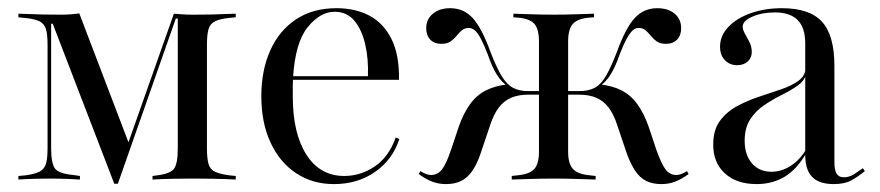

<svg xmlns="http://www.w3.org/2000/svg" viewBox="-20 -447 2191 478"><path d="M107.3 -78.2Q107.3 -40.3 116.9 -27.4Q126.6 -14.5 162.9 -11.3L179 -8.9V0Q167.7 -0.8 148 -1.6Q128.2 -2.4 103.2 -2.4Q87.1 -2.4 72.6 -2Q58.1 -1.6 46 -1.2Q33.9 -0.8 25.8 0V-8.9L43.5 -10.5Q66.9 -13.7 78.6 -19.8Q90.3 -25.8 94.4 -39.1Q98.4 -52.4 98.4 -78.2V-334.7Q98.4 -361.3 94.4 -374.6Q90.3 -387.9 78.2 -394Q66.1 -400 41.9 -402.4L25.8 -404V-412.9Q36.3 -412.9 51.6 -412.1Q66.9 -411.3 86.3 -410.9Q105.6 -410.5 127.4 -410.5H132.3Q144.4 -410.5 155.6 -411.3Q166.9 -412.1 177.4 -413.7L303.2 -83.9L292.7 -72.6L412.9 -412.9Q423.4 -412.1 434.3 -411.3Q445.2 -410.5 458.1 -410.5H466.1Q487.9 -410.5 507.3 -410.9Q526.6 -411.3 541.5 -412.1Q556.5 -412.9 566.9 -412.9V-404L550.8 -402.4Q527.4 -400 515.3 -394Q503.2 -387.9 499.2 -374.6Q495.2 -361.3 495.2 -334.7V-78.2Q495.2 -52.4 499.2 -38.7Q503.2 -25 515.3 -19.4Q527.4 -13.7 550.8 -10.5L566.9 -8.9V0Q556.5 -0.8 541.5 -1.2Q526.6 -1.6 507.3 -2Q487.9 -2.4 466.1 -2.4H458.9H452.4Q433.1 -2.4 414.9 -2Q396.8 -1.6 383.1 -1.2Q369.4 -0.8 359.7 0V-8.9L371.8 -10.5Q404 -14.5 413.3 -27Q422.6 -39.5 422.6 -78.2V-400.8H417.7L273.4 10.5H264.5L111.3 -387.9H107.3Z M811.3 11.3Q758.1 11.3 717.3 -15.7Q676.6 -42.7 653.6 -91.9Q630.6 -141.1 630.6 -207.3Q630.6 -271.8 652.8 -321.4Q675 -371 716.9 -398.8Q758.9 -426.6 817.7 -426.6Q864.5 -426.6 899.6 -408.1Q934.7 -389.5 954.4 -350.4Q974.2 -311.3 973.4 -248.4H679L678.2 -257.3H896Q897.6 -300.8 889.1 -337.1Q880.6 -373.4 862.1 -395.6Q843.5 -417.7 812.9 -417.7Q777.4 -417.7 746.4 -379.8Q715.3 -341.9 709.7 -255.6V-254Q708.9 -241.9 708.9 -229.8Q708.9 -217.7 708.9 -206.5Q708.9 -115.3 742.7 -62.1Q776.6 -8.9 837.1 -8.9Q877.4 -8.9 912.5 -32.3Q947.6 -55.6 965.3 -104.8L974.2 -100.8Q957.3 -49.2 913.7 -19Q870.2 11.3 811.3 11.3Z M1626.6 11.3Q1604 11.3 1588.3 3.2Q1572.6 -4.8 1561.3 -21.8Q1550 -38.7 1540.3 -65.3L1516.1 -137.1Q1507.3 -163.7 1494.8 -179.8Q1482.3 -196 1464.5 -203.6Q1446.8 -211.3 1421.8 -211.3H1379.8V-220.2H1422.6Q1445.2 -220.2 1460.9 -228.6Q1476.6 -237.1 1489.1 -258.9Q1501.6 -280.6 1516.1 -318.5Q1537.9 -378.2 1560.5 -402.4Q1583.1 -426.6 1616.1 -426.6Q1643.5 -426.6 1659.7 -412.9Q1675.8 -399.2 1675.8 -376.6Q1675.8 -358.9 1665.7 -348.4Q1655.6 -337.9 1637.9 -337.9Q1623.4 -337.9 1614.9 -344Q1606.5 -350 1600 -358.1Q1593.5 -366.1 1587.1 -371.8Q1580.6 -377.4 1569.4 -377.4Q1562.1 -377.4 1555.2 -371.4Q1548.4 -365.3 1540.3 -350.8Q1532.3 -336.3 1522.6 -311.3Q1512.1 -280.6 1500 -261.3Q1487.9 -241.9 1471.8 -231.5L1471 -237.1Q1504 -233.9 1527 -222.2Q1550 -210.5 1566.5 -187.9Q1583.1 -165.3 1595.2 -130.6L1613.7 -75Q1626.6 -38.7 1637.1 -25Q1647.6 -11.3 1663.7 -11.3Q1675 -11.3 1690.3 -21L1694.4 -13.7Q1676.6 -0.8 1660.9 5.2Q1645.2 11.3 1626.6 11.3ZM1090.3 11.3Q1071.8 11.3 1056 5.2Q1040.3 -0.8 1022.6 -13.7L1026.6 -21Q1041.9 -11.3 1053.2 -11.3Q1069.4 -11.3 1080.2 -25Q1091.1 -38.7 1103.2 -75L1121.8 -130.6Q1133.9 -165.3 1150.4 -187.9Q1166.9 -210.5 1190.3 -222.2Q1213.7 -233.9 1246 -237.1L1245.2 -231.5Q1229 -241.9 1216.9 -261.3Q1204.8 -280.6 1194.4 -311.3Q1184.7 -336.3 1177 -350.8Q1169.4 -365.3 1162.1 -371.4Q1154.8 -377.4 1147.6 -377.4Q1137.1 -377.4 1130.2 -371.8Q1123.4 -366.1 1116.9 -358.1Q1110.5 -350 1102 -344Q1093.5 -337.9 1079 -337.9Q1061.3 -337.9 1051.2 -348.4Q1041.1 -358.9 1041.1 -376.6Q1041.1 -399.2 1057.7 -412.9Q1074.2 -426.6 1100.8 -426.6Q1133.9 -426.6 1156.5 -402.4Q1179 -378.2 1200.8 -318.5Q1215.3 -280.6 1228.2 -258.9Q1241.1 -237.1 1256.9 -228.6Q1272.6 -220.2 1294.4 -220.2H1337.1V-211.3H1295.2Q1270.2 -211.3 1252.4 -203.6Q1234.7 -196 1222.2 -179.8Q1209.7 -163.7 1200.8 -137.1L1176.6 -65.3Q1167.7 -38.7 1156 -21.8Q1144.4 -4.8 1128.6 3.2Q1112.9 11.3 1090.3 11.3ZM1321.8 -206.5V-343.5Q1321.8 -375 1310.1 -387.9Q1298.4 -400.8 1268.5 -403.2L1258.1 -404V-412.9Q1283.9 -412.1 1307.7 -411.3Q1331.5 -410.5 1358.1 -410.5Q1385.5 -410.5 1409.3 -411.3Q1433.1 -412.1 1458.9 -412.9V-404L1447.6 -403.2Q1418.5 -400.8 1406.5 -387.9Q1394.4 -375 1394.4 -343.5V-206.5ZM1358.1 -2.4Q1329.8 -2.4 1305.2 -1.6Q1280.6 -0.8 1254 0V-8.9L1267.7 -10.5Q1297.6 -12.9 1309.7 -25.8Q1321.8 -38.7 1321.8 -69.4V-206.5H1394.4V-69.4Q1394.4 -38.7 1406.9 -25.8Q1419.4 -12.9 1449.2 -10.5L1462.9 -8.9V0Q1436.3 -0.8 1411.7 -1.6Q1387.1 -2.4 1358.1 -2.4Z M1984.7 -206.5V-338.7Q1984.7 -378.2 1965.7 -397.2Q1946.8 -416.1 1908.9 -416.1Q1877.4 -416.1 1853.2 -405.6Q1829 -395.2 1829 -380.6Q1829 -372.6 1834.7 -362.9Q1840.3 -353.2 1846 -341.9Q1851.6 -330.6 1851.6 -317.7Q1851.6 -303.2 1841.5 -294Q1831.5 -284.7 1815.3 -284.7Q1796.8 -284.7 1784.7 -297.2Q1772.6 -309.7 1772.6 -330.6Q1772.6 -358.1 1793.1 -379.8Q1813.7 -401.6 1848.8 -414.1Q1883.9 -426.6 1926.6 -426.6Q1996 -426.6 2026.6 -392.7Q2057.3 -358.9 2057.3 -283.1V-206.5ZM1863.7 11.3Q1813.7 11.3 1784.7 -15.3Q1755.6 -41.9 1755.6 -87.1Q1755.6 -123.4 1772.2 -146Q1788.7 -168.5 1814.9 -182.7Q1841.1 -196.8 1870.6 -206.5Q1900 -216.1 1925.8 -225Q1951.6 -233.9 1968.5 -246.4Q1985.5 -258.9 1985.5 -279L1986.3 -261.3Q1982.3 -245.2 1965.3 -233.5Q1948.4 -221.8 1926.6 -210.9Q1904.8 -200 1883.5 -185.9Q1862.1 -171.8 1848 -150.4Q1833.9 -129 1833.9 -96.8Q1833.9 -61.3 1852 -40.3Q1870.2 -19.4 1900.8 -19.4Q1925.8 -19.4 1948.8 -34.3Q1971.8 -49.2 1987.9 -76.6V-66.9Q1964.5 -25.8 1933.9 -7.3Q1903.2 11.3 1863.7 11.3ZM2057.3 -43.5Q2057.3 -23.4 2062.9 -14.5Q2068.5 -5.6 2080.6 -5.6Q2094.4 -5.6 2106.9 -13.7Q2119.4 -21.8 2128.2 -28.2L2133.1 -21Q2115.3 -6.5 2098.8 2.4Q2082.3 11.3 2055.6 11.3Q2019.4 11.3 2002 -6.5Q1984.7 -24.2 1984.7 -61.3V-206.5H2057.3Z"/></svg>

Font: Playfair 144pt SemiCondensed Light
Style: Regular
Weight: 300
Width: 4
Designer: Claus Eggers Sørensen
Foundry: Claus Eggers Sørensen
Version: Version 2.203